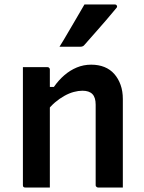

<svg xmlns="http://www.w3.org/2000/svg" viewBox="-20 -835 640 855"><path d="M527 0Q498 0 472.5 0Q447 0 417 0Q414 0 411.5 -1.5Q409 -3 407.5 -5Q406 -7 406 -11Q406 -71 406 -130.5Q406 -190 406 -250Q406 -310 406 -369Q406 -401 391.5 -416Q377 -431 347 -431Q329 -431 308.5 -425.5Q288 -420 266.5 -408Q245 -396 225 -379Q205 -362 187 -338V-448H220Q241 -478 266.5 -500Q292 -522 322 -534.5Q352 -547 386 -547Q419 -547 445 -536.5Q471 -526 489 -505.5Q507 -485 517 -457Q527 -429 527 -394Q527 -346 527 -297Q527 -248 527 -199Q527 -150 527 -101Q527 -75 527 -50Q527 -25 527 0ZM202 0Q183 0 165.5 0Q148 0 130 0Q112 0 93 0Q90 0 88 -0.5Q86 -1 84.5 -2.5Q83 -4 82.5 -6Q82 -8 82 -11Q82 -65 82 -118Q82 -171 82 -224Q82 -277 82 -330.5Q82 -384 82 -437Q82 -467 82 -492.5Q82 -518 82 -536Q104 -536 122 -536Q140 -536 157 -536Q174 -536 191 -536Q195 -536 197 -534.5Q199 -533 200.5 -531Q202 -529 202 -525Q202 -438 202 -350.5Q202 -263 202 -175.5Q202 -88 202 0ZM356 -815Q394 -815 424.5 -815Q455 -815 492 -815Q498 -815 500.5 -809.5Q503 -804 498 -799Q474 -770 452.5 -745Q431 -720 408 -694Q385 -668 356 -635Q354 -632 349.5 -629.5Q345 -627 339 -627Q314 -627 291 -627Q268 -627 245 -627Q264 -657 282 -688.5Q300 -720 319 -751.5Q338 -783 356 -815Z"/></svg>

Font: Recursive SemiBold
Style: Regular
Weight: 600
Version: Version 1.085